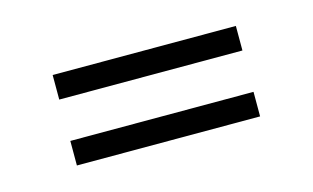

<svg xmlns="http://www.w3.org/2000/svg" viewBox="-36 -539 468 287"><g transform="rotate(-15 198.0 -396.0)"><path d="M56 -428V-466H339.5V-428ZM56 -326V-364H339.5V-326Z"/></g></svg>

Font: Big Shoulders Display Thin Light
Style: Regular
Weight: 300
Version: Version 2.002